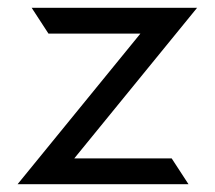

<svg xmlns="http://www.w3.org/2000/svg" viewBox="-20 -471 551 491"><path d="M25 0H462L419 -66H170L484 -451H61L104 -385H339Z"/></svg>

Font: Charger Sport
Style: Regular
Weight: 400
Designer: Jasper
Foundry: Cannot Into Space Fonts
Version: Version 1.1